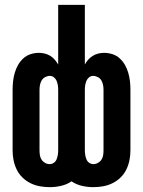

<svg xmlns="http://www.w3.org/2000/svg" viewBox="-20 -760 590 792"><path d="M364 12Q341 12 317.5 6.5Q294 1 275 -12Q256 1 232.5 6.5Q209 12 186 12Q165 12 145 8.5Q125 5 106.5 -4Q88 -13 73 -27.5Q58 -42 49 -60.5Q40 -79 36 -99Q32 -119 32 -140V-390Q32 -408 34 -425.5Q36 -443 41 -460Q46 -477 54.5 -492Q63 -507 76 -519Q89 -531 106 -536.5Q123 -542 141 -542Q153 -542 165 -539Q177 -536 187.5 -529.5Q198 -523 206 -513.5Q214 -504 220 -494V-740H330V-494Q336 -505 344 -514Q352 -523 362.5 -529.5Q373 -536 385 -539Q397 -542 409 -542Q427 -542 444 -536.5Q461 -531 474 -519Q487 -507 495.5 -492Q504 -477 509 -460Q514 -443 516 -425.5Q518 -408 518 -390V-140Q518 -119 514 -99Q510 -79 501 -60.5Q492 -42 477 -27.5Q462 -13 443.5 -4Q425 5 405 8.5Q385 12 364 12ZM365 -83Q375 -83 384 -88Q393 -93 398.5 -101.5Q404 -110 405.5 -120Q407 -130 407 -140V-390Q407 -400 405 -410Q403 -420 398 -428.5Q393 -437 383.5 -442Q374 -447 364 -447Q355 -447 347.5 -441Q340 -435 336.5 -426.5Q333 -418 331.5 -409Q330 -400 330 -390V-140Q330 -130 331.5 -121Q333 -112 336.5 -103Q340 -94 348 -88.5Q356 -83 365 -83ZM185 -83Q194 -83 202 -88.5Q210 -94 213.5 -103Q217 -112 218.5 -121Q220 -130 220 -140V-390Q220 -400 218.5 -409Q217 -418 213.5 -426.5Q210 -435 202.5 -441Q195 -447 186 -447Q176 -447 166.5 -442Q157 -437 152 -428.5Q147 -420 145 -410Q143 -400 143 -390V-140Q143 -130 144.5 -120Q146 -110 151.5 -101.5Q157 -93 166 -88Q175 -83 185 -83Z"/></svg>

Font: Lode Term
Style: Bold
Weight: 700
Monospace: yes
Designer: Belleve Invis
Foundry: Belleve Invis
Version: Version 29.2.0